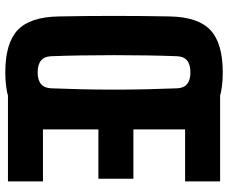

<svg xmlns="http://www.w3.org/2000/svg" viewBox="-88 -762 860 724"><g transform="rotate(90 342.0 -400.0)"><path d="M253 10Q143 10 93.5 -36.5Q44 -83 42 -191Q40 -289 40 -400.5Q40 -512 42 -610Q44 -717 93.5 -763.5Q143 -810 253 -810Q363 -810 411 -763.5Q459 -717 463 -610Q467 -510 467 -399.5Q467 -289 463 -191Q459 -83 411 -36.5Q363 10 253 10ZM253 -112Q311 -112 313 -163Q315 -214 316.5 -275Q318 -336 318 -400.5Q318 -465 316.5 -526Q315 -587 313 -638Q311 -688 253 -688Q194 -688 192 -638Q190 -587 189 -526Q188 -465 188 -400.5Q188 -336 189 -275Q190 -214 192 -163Q194 -112 253 -112ZM318 0V-800H664V-668H468V-473H654V-341H468V-132H664V0Z"/></g></svg>

Font: Big Shoulders Display Black
Style: Regular
Weight: 900
Designer: Patric King
Foundry: XO Type Co
Version: Version 1.000; ttfautohint (v1.8.2)